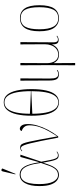

<svg xmlns="http://www.w3.org/2000/svg" viewBox="798 -1643 1085 2721"><g transform="rotate(-90 1340.5 -282.5)"><path d="M221 10Q182 10 146 -15.5Q110 -41 87 -101.5Q64 -162 64 -268Q64 -398 106.5 -472Q149 -546 228 -546Q298 -546 338.5 -481.5Q379 -417 401 -269H402L477 -536H509L409 -240Q423 -162 433 -114.5Q443 -67 452.5 -43.5Q462 -20 473.5 -12Q485 -4 502 -4Q515 -4 527.5 -10Q540 -16 549 -23L554 -16Q543 -7 528.5 -0.5Q514 6 498 6Q478 6 464.5 -1Q451 -8 440.5 -29.5Q430 -51 419.5 -94.5Q409 -138 396 -211H394Q376 -152 355 -102Q334 -52 302.5 -21Q271 10 221 10ZM220 -3Q269 -3 299 -35.5Q329 -68 349.5 -123Q370 -178 392 -245Q377 -357 353.5 -419.5Q330 -482 298.5 -507.5Q267 -533 228 -533Q178 -533 148 -500Q118 -467 105 -408Q92 -349 92 -271Q92 -137 127.5 -70Q163 -3 220 -3ZM237 -605 230 -608 272 -787Q277 -805 288.5 -805Q300 -805 312 -796V-788Z M751 0Q723 -146 703.5 -242.5Q684 -339 669.5 -396.5Q655 -454 643.5 -482.5Q632 -511 621.5 -520Q611 -529 599 -529Q591 -529 581 -523.5Q571 -518 562 -510L557 -517Q567 -525 580 -532Q593 -539 612 -539Q631 -539 644 -531Q657 -523 668.5 -495Q680 -467 693 -410Q706 -353 724 -256.5Q742 -160 768 -13Q804 -67 840.5 -131Q877 -195 901 -265.5Q925 -336 925 -408Q925 -456 900 -483Q875 -510 845 -516Q847 -529 855.5 -536.5Q864 -544 875 -544Q904 -544 923.5 -516Q943 -488 943 -429Q943 -368 922 -295Q901 -222 861.5 -146.5Q822 -71 767 0Z M1250 10Q1184 10 1142 -37Q1100 -84 1080.5 -171.5Q1061 -259 1061 -379Q1061 -499 1081 -587.5Q1101 -676 1143 -724Q1185 -772 1251 -772Q1317 -772 1358 -723.5Q1399 -675 1418.5 -586.5Q1438 -498 1438 -378Q1438 -258 1418.5 -171Q1399 -84 1357.5 -37Q1316 10 1250 10ZM1409 -387Q1409 -502 1393 -586Q1377 -670 1342 -716Q1307 -762 1250 -762Q1193 -762 1157.5 -716.5Q1122 -671 1105.5 -589.5Q1089 -508 1089 -401ZM1250 1Q1308 1 1343 -46.5Q1378 -94 1393.5 -180Q1409 -266 1409 -382L1089 -367Q1089 -259 1105 -176Q1121 -93 1156.5 -46Q1192 1 1250 1Z M1650 10Q1598 10 1579 -22Q1560 -54 1560 -123L1558 -536H1590L1588 -122Q1588 -90 1591.5 -62Q1595 -34 1609 -17Q1623 0 1653 0Q1668 0 1680 -5Q1692 -10 1705 -19L1710 -12Q1698 -1 1681 4.5Q1664 10 1650 10Z M1776 240 1778 -136 1776 -536H1808L1806 -159Q1806 -90 1836.5 -45Q1867 0 1925 0Q1976 0 2009.5 -28Q2043 -56 2058.5 -99Q2074 -142 2074 -189L2072 -536H2104L2101 -63Q2101 -37 2110 -20.5Q2119 -4 2142 -4Q2155 -4 2165 -8.5Q2175 -13 2190 -23L2195 -16Q2178 -4 2163.5 1Q2149 6 2134 6Q2101 6 2086 -15Q2071 -36 2073 -87H2071Q2051 -41 2017.5 -15.5Q1984 10 1927 10Q1873 10 1845 -15Q1817 -40 1808 -64H1806L1808 240Z M2442 10Q2356 10 2307 -57.5Q2258 -125 2258 -267Q2258 -406 2305 -474Q2352 -542 2446 -542Q2535 -542 2581 -475Q2627 -408 2627 -267Q2627 -124 2580 -57Q2533 10 2442 10ZM2442 0Q2529 0 2564 -69Q2599 -138 2599 -267Q2599 -405 2563 -468.5Q2527 -532 2445 -532Q2359 -532 2322.5 -467.5Q2286 -403 2286 -267Q2286 -135 2323.5 -67.5Q2361 0 2442 0Z"/></g></svg>

Font: Noto Serif Display SemiCondensed Thin
Style: Regular
Weight: 100
Width: 4
Designer: Monotype Design Team
Foundry: Monotype Imaging Inc.
Version: Version 2.009